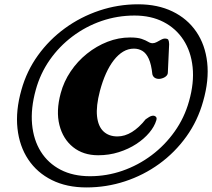

<svg xmlns="http://www.w3.org/2000/svg" viewBox="-20 -796 962 871"><path d="M372.3 54.3Q462.6 54.3 547 26.6Q631.4 -1.1 702.5 -52.7Q773.6 -104.3 825.3 -176.3Q877 -248.2 901.6 -336.6Q928.9 -432.3 919.9 -512.7Q910.9 -593.1 870.4 -652.2Q829.9 -711.4 762.7 -743.9Q695.6 -776.5 606.5 -776.5Q515.3 -776.5 430.5 -748Q345.7 -719.5 274.5 -667.7Q203.3 -615.9 152.1 -544.8Q100.9 -473.8 77.2 -388.3Q50.4 -293.9 59.3 -213.2Q68.1 -132.5 108.2 -72.5Q148.2 -12.4 215.4 20.9Q282.5 54.3 372.3 54.3ZM388.4 3.4Q311.6 3.4 254.9 -26Q198.3 -55.4 165.2 -108.2Q132.1 -161 125.5 -232.6Q119 -304.3 142.4 -388.8Q162.7 -462.5 205.6 -524Q248.6 -585.4 308.7 -630.7Q368.8 -676 440.7 -700.8Q512.7 -725.5 590.3 -725.5Q665 -725.5 721.5 -696.5Q778 -667.4 812.2 -615Q846.4 -562.5 853.8 -491.5Q861.3 -420.5 837.5 -336.7Q816.6 -261.8 772.4 -199.6Q728.3 -137.3 667.7 -91.8Q607.1 -46.3 535.6 -21.4Q464.1 3.4 388.4 3.4ZM689.2 -250.5Q680.8 -222.1 657.2 -194Q633.7 -166 598.5 -142.9Q563.3 -119.8 519.1 -105.8Q475 -91.7 425.3 -91.7Q357.6 -91.7 311.6 -128.5Q265.7 -165.2 249.6 -228.7Q233.5 -292.3 255.4 -373.2Q269.6 -426.2 300.6 -472.1Q331.6 -518.1 374.6 -552.5Q417.7 -587 467.7 -606.5Q517.8 -626 570.1 -626Q603.8 -626 622.4 -619.6Q641 -613.2 651.8 -606.5Q662.6 -599.9 672.2 -599.9Q681.4 -599.9 691.4 -605.3Q701.5 -610.7 710.8 -615.9Q720.2 -621.1 727 -621.1Q740.4 -621.1 743.6 -615.4Q746.8 -609.6 747.3 -595.7L741.5 -468.5Q741.9 -456.7 731.8 -448.9Q721.7 -441 706.7 -438.5Q694.2 -436.9 684.4 -441.8Q674.6 -446.7 671.2 -458.8Q666.5 -504.2 654.8 -529.5Q643.2 -554.8 625.9 -565.1Q608.7 -575.4 587.5 -575.4Q561.7 -575.4 538.9 -561.9Q516.2 -548.3 496.4 -523Q476.6 -497.6 460.7 -462.3Q444.9 -427 433.4 -383.9Q415.2 -314.5 420.2 -268.6Q425.2 -222.7 449.4 -199.9Q473.6 -177.1 512.8 -177.1Q546.2 -177.1 578.7 -197.2Q611.2 -217.4 640.7 -254.8Q649.9 -261.5 656.9 -265.5Q663.9 -269.5 669.7 -270.7Q675.6 -272 680.7 -270.3Q694.2 -265.4 689.2 -250.5Z"/></svg>

Font: Fraunces Wonky
Style: Italic
Weight: 900
Italic angle: -16°
Version: Version 1.000;[b76b70a41]